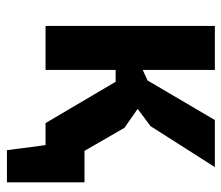

<svg xmlns="http://www.w3.org/2000/svg" viewBox="-64 -476 654 567"><g transform="rotate(90 263.5 -193.0)"><path d="M222 -207H187V0H57V-500H187V-287L218 -301L335 -500H474L353 -310L302 -272L358 -233L426 -115H519V114H424L409 0H344Z"/></g></svg>

Font: PT Sans
Style: Bold
Weight: 700
Version: Version 2.003W OFL; ttfautohint (v1.6)